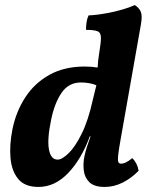

<svg xmlns="http://www.w3.org/2000/svg" viewBox="-20 -730 594 759"><path d="M394 9Q352 9 333 -10Q314 -29 311 -57.5Q308 -86 314 -113Q317 -129 324 -150.5Q331 -172 338 -191H335Q302 -101 249.5 -46Q197 9 132 9Q78 9 52 -22.5Q26 -54 21.5 -105.5Q17 -157 29 -218Q43 -288 79.5 -344.5Q116 -401 175 -434Q234 -467 315 -467Q341 -467 366 -463Q367 -489 372 -519Q379 -561 379 -581Q379 -601 365.5 -606.5Q352 -612 320 -612Q320 -626 322 -641Q324 -656 330 -669Q373 -671 425 -682.5Q477 -694 513 -710Q531 -698 537 -682.5Q543 -667 537 -633L457 -180Q449 -136 447 -115.5Q445 -95 448 -89Q451 -83 459 -83Q467 -83 477 -87.5Q487 -92 503 -105Q523 -85 528 -55Q500 -26 465.5 -8.5Q431 9 394 9ZM182 -256Q166 -179 173.5 -139Q181 -99 208 -99Q225 -99 251 -124Q277 -149 303 -201.5Q329 -254 347 -336L361 -393Q347 -399 330.5 -401.5Q314 -404 300 -404Q251 -404 223 -362.5Q195 -321 182 -256Z"/></svg>

Font: Vollkorn
Style: Bold Italic
Weight: 700
Italic angle: -11°
Designer: Friedrich Althausen
Foundry: Friedrich Althausen
Version: Version 5.000; ttfautohint (v1.8.3)